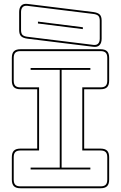

<svg xmlns="http://www.w3.org/2000/svg" viewBox="-20 -992 645 1022"><path d="M89 10Q65 10 54 -1Q43 -12 43 -36V-155Q43 -179 54 -190Q65 -201 89 -201H178V-517H89Q65 -517 54 -528Q43 -539 43 -563V-684Q43 -708 54 -719Q65 -730 89 -730H515Q539 -730 550 -719Q561 -708 561 -684V-563Q561 -539 550 -528Q539 -517 515 -517H428V-201H515Q539 -201 550 -190Q561 -179 561 -155V-36Q561 -12 550 -1Q539 10 515 10ZM89 0H515Q534 0 542.5 -8.5Q551 -17 551 -36V-155Q551 -174 542.5 -182.5Q534 -191 515 -191H418V-527H515Q534 -527 542.5 -535.5Q551 -544 551 -563V-684Q551 -703 542.5 -711.5Q534 -720 515 -720H89Q70 -720 61.5 -711.5Q53 -703 53 -684V-563Q53 -544 61.5 -535.5Q70 -527 89 -527H188V-191H89Q70 -191 61.5 -182.5Q53 -174 53 -155V-36Q53 -17 61.5 -8.5Q70 0 89 0ZM461 -90H143V-100H298V-620H143V-630H461V-620H308V-100H461ZM521 -786Q521 -763 509.5 -751.5Q498 -740 476 -743L127 -786Q103 -789 92.5 -799Q82 -809 82 -832V-928Q82 -951 93.5 -962.5Q105 -974 127 -971L476 -928Q500 -925 510.5 -915Q521 -905 521 -882ZM477 -753Q494 -751 502.5 -760Q511 -769 511 -786V-882Q511 -901 502.5 -908.5Q494 -916 475 -918L126 -961Q109 -963 100.5 -954Q92 -945 92 -928V-832Q92 -813 100.5 -805.5Q109 -798 128 -796ZM182 -867V-877L421 -847V-837Z"/></svg>

Font: Bungee Outline
Style: Regular
Weight: 400
Designer: David Jonathan Ross
Foundry: David Jonathan Ross
Version: Version 1.000;PS 1.0;hotconv 1.0.72;makeotf.lib2.5.5900